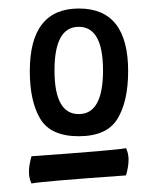

<svg xmlns="http://www.w3.org/2000/svg" viewBox="-20 -693 371 451"><path d="M50 -526Q50 -673 165.5 -673Q281 -673 281 -526Q281 -455 256 -414Q231 -373 165 -373Q99 -373 74.5 -414Q50 -455 50 -526ZM108 -527.5Q108 -425 165 -425Q222 -425 222 -527.5Q222 -630 165 -630Q108 -630 108 -527.5ZM54 -262Q48 -274 48 -289.5Q48 -305 54 -326Q252 -340 276 -345Q282 -333 282 -317.5Q282 -302 276 -281Q78 -267 54 -262Z"/></svg>

Font: Port Lligat Slab
Style: Regular
Weight: 400
Designer: Dario Muhafara, Eduardo Rodriguez Tunni
Foundry: Tipo
Version: Version 1.002